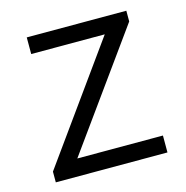

<svg xmlns="http://www.w3.org/2000/svg" viewBox="-85 -611 669 691"><g transform="rotate(-15 250.0 -265.5)"><path d="M40 -40 348 -469H74V-531H445V-491L137 -63H456V0H40Z"/></g></svg>

Font: Nebula Sans Book
Style: Regular
Weight: 400
Designer: Paul D. Hunt for Adobe (as Source Sans)
Foundry: Nebula Entertainment & Broadcasting LLC
Version: Version 1.010